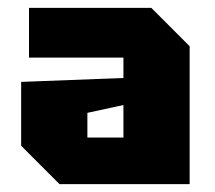

<svg xmlns="http://www.w3.org/2000/svg" viewBox="-20 -720 548 490"><path d="M34 -348V-511L295 -521V-573H54V-700H366L464 -602V-250H132ZM203 -432V-369H295V-452Z"/></svg>

Font: Tektur ExtraBold
Style: Regular
Weight: 800
Designer: Adam Jagosz
Foundry: Adam Jagosz
Version: Version 1.005;gftools[0.9.30]